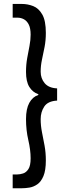

<svg xmlns="http://www.w3.org/2000/svg" viewBox="-20 -832 339 998"><path d="M93.8 146.5H45.9V74.7H70.3Q83.5 74.7 99.9 69.6Q116.2 64.5 127.7 46.9Q139.2 29.3 139.2 -9.3Q139.2 -52.2 127.2 -103.8Q115.2 -155.3 115.2 -212.9Q115.2 -266.1 132.3 -297.4Q149.4 -328.6 179.2 -338.4V-342.3Q149.4 -352.5 132.3 -380.4Q115.2 -408.2 115.2 -458Q115.2 -496.1 121.3 -529.5Q127.4 -563 133.3 -593.3Q139.2 -623.5 139.2 -651.9Q139.2 -685.1 129.6 -704.1Q120.1 -723.1 104.5 -731.7Q88.9 -740.2 70.3 -740.2H45.9V-811.5H93.8Q124 -811.5 152.6 -800.3Q181.2 -789.1 199.7 -756.8Q218.3 -724.6 218.3 -661.1Q218.3 -622.1 211.7 -587.9Q205.1 -553.7 198.2 -522.2Q191.4 -490.7 191.4 -459Q191.4 -424.3 212.4 -399.4Q233.4 -374.5 276.9 -372.6V-309.1Q229 -306.6 210.2 -278.3Q191.4 -250 191.4 -212.9Q191.4 -178.7 198.2 -144.8Q205.1 -110.8 211.7 -74.7Q218.3 -38.6 218.3 2Q218.3 53.7 205.8 83.3Q193.4 112.8 173.8 126.2Q154.3 139.6 132.8 143.1Q111.3 146.5 93.8 146.5Z"/></svg>

Font: Reddit Sans Condensed Medium
Style: Regular
Weight: 500
Designer: Stephen Hutchings
Foundry: Reddit
Version: Version 1.014